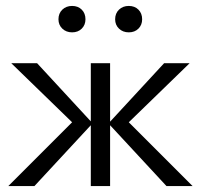

<svg xmlns="http://www.w3.org/2000/svg" viewBox="-20 -627 677 647"><path d="M351 -205V0H286V-205L96 0H8L223 -215L18 -414H105L286 -218V-414H351V-217L533 -414H619L414 -215L629 0H541ZM177 -562Q177 -582 190 -594.5Q203 -607 223 -607Q243 -607 255.5 -594.5Q268 -582 268 -562Q268 -543 255.5 -530.5Q243 -518 223 -518Q203 -518 190 -530.5Q177 -543 177 -562ZM368 -562Q368 -582 381 -594.5Q394 -607 414 -607Q434 -607 446.5 -594.5Q459 -582 459 -562Q459 -543 446.5 -530.5Q434 -518 414 -518Q394 -518 381 -530.5Q368 -543 368 -562Z"/></svg>

Font: LXGW Bright TC
Style: Regular
Weight: 400
Designer: Christian Thalmann (Catharsis Fonts)
Foundry: LXGW / Christian Thalmann (Catharsis Fonts) / Fontworks Inc.
Version: Version 5.501